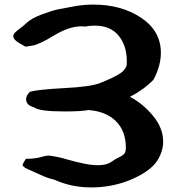

<svg xmlns="http://www.w3.org/2000/svg" viewBox="-20 -819 771 839"><path d="M38 -661Q38 -669 46 -677Q54 -685 69.5 -696.5Q85 -708 94 -717Q115 -738 161.5 -755.5Q208 -773 235.5 -778.5Q263 -784 313 -793Q351 -799 388 -799Q510 -799 596.5 -741.5Q683 -684 683 -588Q683 -532 651 -471Q607 -426 548 -396Q605 -366 649 -312.5Q693 -259 693 -200Q693 -159 668 -118Q638 -71 555.5 -35.5Q473 0 379 0Q291 0 217 -34Q191 -39 153.5 -56.5Q116 -74 108 -77Q79 -89 79 -98Q79 -101 81 -105Q83 -109 87 -115Q91 -121 93 -125Q132 -125 156 -132Q180 -139 189 -139Q204 -139 236 -132Q247 -130 280 -120.5Q313 -111 347.5 -104Q382 -97 409 -97Q447 -97 470 -114Q480 -122 498 -130.5Q516 -139 523 -147Q530 -155 530 -173Q530 -247 486 -290Q442 -333 366 -338Q333 -332 264 -332Q150 -332 129 -350Q94 -359 94 -385Q94 -402 111 -418Q146 -428 261.5 -434Q377 -440 417 -456Q441 -466 455 -472Q469 -478 490.5 -489.5Q512 -501 522.5 -513.5Q533 -526 534 -539V-554Q534 -619 498.5 -663Q463 -707 393 -707Q372 -707 352 -703Q349 -703 344 -703.5Q339 -704 336 -704Q282 -704 217 -664.5Q152 -625 123 -620L92 -615L65 -630Q38 -646 38 -661Z"/></svg>

Font: NaniFont Regular
Style: Regular
Weight: 400
Designer: Nanigashitei
Version: Version 1.036